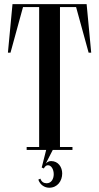

<svg xmlns="http://www.w3.org/2000/svg" viewBox="-20 -720 476 922"><path d="M396 -700H40L18 -467H30.4L90.5 -686H168V-14H108V0H201.7L180.3 84.4L190.5 89C196 78 203 73.5 210 73.5C227.5 73.5 238 95 238 116.5C238 138 227.5 160 204 160C190 160 179 153 174 138L164 142.6C172.8 168.2 194.3 181.5 216.5 181.5C255.8 181.5 278.7 149 278.7 113C278.7 83 260 53.5 225.5 53.5C216.4 53.5 207.7 56.9 200 65.2L233.4 0H328V-14H268V-686H345.4L405.6 -467H418Z"/></svg>

Font: Picaflor 36 pt
Style: Regular
Weight: 400
Designer: Ariel Martín Pérez
Foundry: Tunera Type Foundry
Version: Version 1.000;hotconv 1.0.109;makeotfexe 2.5.65596